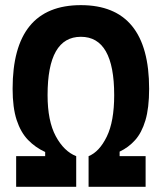

<svg xmlns="http://www.w3.org/2000/svg" viewBox="-20 -723 626 743"><path d="M154.8 -89.8V-134.8Q116.7 -152.3 88.4 -181.6Q60.1 -210.9 44.4 -258.8Q28.8 -306.6 28.8 -379.4Q28.8 -703.1 293 -703.1Q557.1 -703.1 557.1 -379.4Q557.1 -305.2 542.7 -257.1Q528.3 -209 502.7 -180.7Q477.1 -152.3 442.9 -136.2V-93.8L322.8 -118.7Q364.3 -135.3 393.1 -194.1Q421.9 -252.9 421.9 -355Q421.9 -580.6 293 -580.6Q164.1 -580.6 164.1 -355Q164.1 -254.9 195.8 -196Q227.5 -137.2 274.9 -118.7ZM42.5 0V-118.7H274.9V0ZM322.8 0V-118.7H543.5V0Z"/></svg>

Font: Cascadia Code PL
Style: Regular
Weight: 400
Monospace: yes
Designer: Aaron Bell
Foundry: Saja Typeworks
Version: Version 2102.003